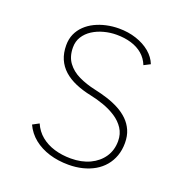

<svg xmlns="http://www.w3.org/2000/svg" viewBox="-129 -821 907 947"><g transform="rotate(20 325.0 -347.5)"><path d="M331 11Q276.5 11 230 -3.2Q183.5 -17.5 148.8 -45.2Q114 -73 95 -114L128.5 -132Q144.5 -95 174.5 -70.5Q204.5 -46 244.5 -34Q284.5 -22 331 -22Q387.5 -22 430.5 -42.2Q473.5 -62.5 497.8 -98.5Q522 -134.5 522 -182Q522 -219.5 503.5 -247.8Q485 -276 454.8 -295.8Q424.5 -315.5 388.8 -328.2Q353 -341 318.5 -348Q272.5 -357.5 235.8 -373.2Q199 -389 173 -412.2Q147 -435.5 133.2 -467.2Q119.5 -499 119.5 -540Q119.5 -572.5 131.2 -598.8Q143 -625 163.8 -645Q184.5 -665 212 -678.5Q239.5 -692 271.5 -699Q303.5 -706 337 -706Q386 -706 428.2 -692Q470.5 -678 500.8 -652.8Q531 -627.5 544 -594L511 -577Q498 -609.5 473 -630.8Q448 -652 413.2 -662.5Q378.5 -673 336.5 -673Q302.5 -673 270 -664.2Q237.5 -655.5 211.5 -638.8Q185.5 -622 170 -597.5Q154.5 -573 154.5 -541Q154.5 -493 177.8 -461.5Q201 -430 240.2 -411.2Q279.5 -392.5 328 -382Q363 -374.5 396.5 -363.8Q430 -353 459 -337.5Q488 -322 510 -300.5Q532 -279 544.5 -250.5Q557 -222 557 -185Q557 -148 546 -117.2Q535 -86.5 514.8 -62.5Q494.5 -38.5 466.5 -22.2Q438.5 -6 404.2 2.5Q370 11 331 11Z"/></g></svg>

Font: Trispace Thin
Style: Regular
Weight: 100
Designer: Tyler Finck
Foundry: Etcetera Type Company
Version: Version 1.210